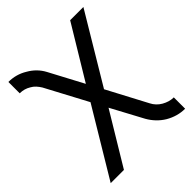

<svg xmlns="http://www.w3.org/2000/svg" viewBox="-197 -617 934 934"><g transform="rotate(-45 270.5 -150.0)"><path d="M17 -500V-422Q33 -422 47 -418Q61 -414 74 -406Q87 -399 97 -388Q107 -377 115 -364L230 -148L21 200H112L273 -67L361 97Q374 120 392 139Q410 158 433 172Q481 200 533 200V122Q517 122 502 117.5Q487 113 473 105Q459 97 448 85.5Q437 74 430 60L321 -146L533 -500H442L277 -227L184 -402Q160 -447 114 -473Q70 -500 17 -500Z"/></g></svg>

Font: Unageo
Style: Regular
Weight: 400
Designer: Richard Sepsi
Foundry: Richard Sepsi
Version: Version 2.000